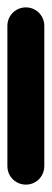

<svg xmlns="http://www.w3.org/2000/svg" viewBox="-20 -500 140 520"><path d="M0 -50.3H100V-430.3H0ZM50.3 -100Q36.3 -100 24.8 -93.3Q13.3 -86.7 6.7 -75.2Q0 -63.7 0 -50.3Q0 -36.3 6.7 -24.8Q13.3 -13.3 24.8 -6.7Q36.3 0 50.3 0Q63.7 0 75.2 -6.7Q86.7 -13.3 93.3 -24.8Q100 -36.3 100 -50.3Q100 -63.7 93.3 -75.2Q86.7 -86.7 75.2 -93.3Q63.7 -100 50.3 -100ZM50.3 -480Q36.3 -480 24.8 -473.3Q13.3 -466.7 6.7 -455.2Q0 -443.7 0 -430.3Q0 -416.3 6.7 -404.8Q13.3 -393.3 24.8 -386.7Q36.3 -380 50.3 -380Q63.7 -380 75.2 -386.7Q86.7 -393.3 93.3 -404.8Q100 -416.3 100 -430.3Q100 -443.7 93.3 -455.2Q86.7 -466.7 75.2 -473.3Q63.7 -480 50.3 -480Z"/></svg>

Font: Wavefont Thin
Style: Regular
Weight: 100
Monospace: yes
Version: Version 3.005;gftools[0.9.33]